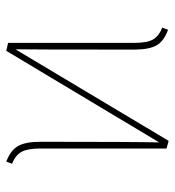

<svg xmlns="http://www.w3.org/2000/svg" viewBox="8 -574 572 629"><g transform="rotate(90 294.5 -260.0)"><path d="M517 -13 510 6Q473 -8 459 -32.5Q445 -57 445 -105Q445 -411 447 -495L147 6L121 0V-413Q121 -455 110 -474.5Q99 -494 71 -505L78 -524Q115 -511 129 -486.5Q143 -462 143 -413Q143 -67 142 -24L442 -526L467 -519V-105Q467 -64 478 -44Q489 -24 517 -13Z"/></g></svg>

Font: Fira Sans Thin
Style: Regular
Weight: 100
Designer: bBox Type GmbH & Carrois Corporate GbR & Edenspiekermann AG
Foundry: bBox Type GmbH & Carrois Corporate GbR & Edenspiekermann AG
Version: Version 4.301